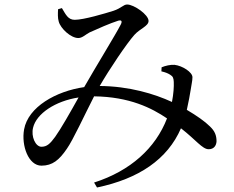

<svg xmlns="http://www.w3.org/2000/svg" viewBox="-20 -769 1040 853"><path d="M698 -470 697 -452C714 -448 725 -444 736 -437C749 -429 751 -422 752 -405C753 -384 751 -352 744 -316C666 -352 554 -386 423 -387C465 -460 543 -576 577 -614C602 -642 640 -653 640 -676C640 -704 575 -749 545 -749C528 -749 520 -733 484 -721C446 -709 352 -681 312 -681C282 -681 272 -705 255 -733L238 -728C237 -711 236 -688 241 -673C249 -643 294 -600 328 -600C346 -600 362 -617 378 -625C413 -641 470 -666 505 -677C519 -681 525 -676 516 -659C494 -616 403 -468 354 -382C229 -364 105 -294 87 -194C74 -121 107 -33 164 -33C213 -33 243 -58 277 -108C304 -146 355 -257 398 -341C556 -339 654 -289 722 -243C671 -111 560 -10 398 42L411 64C597 25 724 -61 784 -199C851 -147 879 -106 907 -106C931 -106 941 -123 942 -141C942 -168 934 -187 913 -207C890 -230 854 -255 810 -281C818 -316 824 -350 827 -369C830 -392 835 -409 835 -426C835 -448 791 -477 755 -481C736 -482 715 -477 698 -470ZM329 -336C294 -273 249 -194 225 -161C203 -131 189 -117 164 -117C138 -117 117 -162 127 -202C142 -264 225 -320 329 -336Z"/></svg>

Font: Noto Serif JP Medium
Style: Regular
Weight: 500
Designer: Ryoko NISHIZUKA 西塚涼子 (kana & ideographs); Frank Grießhammer (Latin, Greek & Cyrillic); Wenlong ZHANG 张文龙 (bopomofo); San
Foundry: Adobe
Version: Version 2.001;hotconv 1.1.0;makeotfexe 2.6.0